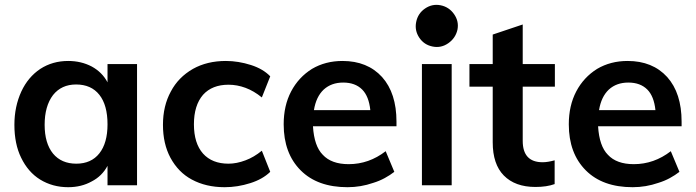

<svg xmlns="http://www.w3.org/2000/svg" viewBox="-20 -772 2898 800"><path d="M551 -505V0H428V-81Q405 -38 362 -16Q319 8 264 8Q199 8 147 -24Q97 -55 68 -115Q40 -172 40 -252Q40 -328 69 -391Q97 -451 148 -485Q199 -518 264 -518Q318 -518 362 -495Q406 -471 428 -429V-505ZM298 -90Q360 -90 394 -133Q428 -176 428 -254Q428 -334 394 -377Q360 -420 297 -420Q236 -420 201 -376Q166 -330 166 -252Q166 -175 201 -132Q236 -90 298 -90Z M916 8Q838 8 779 -24Q723 -54 690 -115Q659 -173 659 -252Q659 -331 692 -391Q723 -450 784 -485Q843 -518 921 -518Q973 -518 1026 -501Q1076 -485 1106 -454L1071 -366Q1038 -393 1003 -406Q968 -419 932 -419Q864 -419 826 -377Q788 -333 788 -254Q788 -175 826 -132Q864 -90 932 -90Q966 -90 1003 -104Q1038 -117 1071 -144L1106 -56Q1074 -25 1023 -9Q970 8 916 8Z M1632 -246H1284Q1289 -163 1325 -127Q1361 -88 1433 -88Q1517 -88 1587 -142L1623 -56Q1605 -42 1583 -30Q1561 -18 1535 -10Q1483 8 1428 8Q1303 8 1233 -62Q1162 -133 1162 -254Q1162 -332 1193 -391Q1224 -450 1280 -485Q1336 -518 1407 -518Q1511 -518 1572 -451Q1632 -384 1632 -265ZM1410 -428Q1361 -428 1329 -399Q1297 -369 1288 -313H1523Q1517 -371 1489 -399Q1460 -428 1410 -428Z M1738 0V-505H1862V0ZM1783 -578Q1818 -571 1848 -592Q1878 -613 1886 -648Q1893 -683 1872 -713Q1851 -743 1816 -750Q1781 -757 1751 -736.5Q1721 -716 1714 -680Q1707 -645 1727 -615Q1747 -585 1783 -578Z M2158 -411V-185Q2158 -96 2241 -96Q2262 -96 2291 -104V-5Q2258 7 2211 7Q2126 7 2079 -41Q2033 -88 2033 -179V-411H1936V-505H2033V-628L2158 -670V-505H2292V-411Z M2820 -246H2472Q2477 -163 2513 -127Q2549 -88 2621 -88Q2705 -88 2775 -142L2811 -56Q2793 -42 2771 -30Q2749 -18 2723 -10Q2671 8 2616 8Q2491 8 2421 -62Q2350 -133 2350 -254Q2350 -332 2381 -391Q2412 -450 2468 -485Q2524 -518 2595 -518Q2699 -518 2760 -451Q2820 -384 2820 -265ZM2598 -428Q2549 -428 2517 -399Q2485 -369 2476 -313H2711Q2705 -371 2677 -399Q2648 -428 2598 -428Z"/></svg>

Font: PRinguin Sans
Style: Bold
Weight: 700
Designer: Vernon Adams
Foundry: Vernon Adams
Version: ""